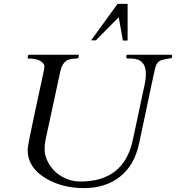

<svg xmlns="http://www.w3.org/2000/svg" viewBox="-20 -971 908 991"><path d="M860.8 -688.5Q868.2 -688.5 868.2 -682.1V-676.8Q868.2 -670.9 854 -668.9Q839.8 -667 832.8 -665.5Q825.7 -664.1 816.7 -661.6Q807.6 -659.2 800.8 -654.3Q786.1 -643.6 779.8 -615.2L764.6 -545.4Q760.7 -528.3 753.7 -494.1Q746.6 -460 737.3 -416Q711.9 -294.9 698.5 -232.9Q685.1 -170.9 660.2 -129.2Q635.3 -87.4 598.6 -58.6Q523.9 0 413.1 0Q301.3 0 215.8 -50.8Q122.6 -106.9 122.6 -196.8Q122.6 -218.8 158 -381.8Q193.4 -544.9 198.2 -568.4L205.6 -603.5Q209 -620.1 209 -628.7Q209 -637.2 200.9 -646.2Q192.9 -655.3 180.7 -660.2Q158.7 -668.9 125.5 -668.9Q122.6 -668.9 122.6 -672.9L125 -684.6Q126 -688.5 129.9 -688.5H384.3Q387.2 -688.5 387.2 -684.6L384.8 -672.9Q383.8 -668.9 373.3 -668.9Q362.8 -668.9 348.4 -666.7Q334 -664.6 322.8 -657.2Q299.3 -642.1 290.5 -599.1L214.8 -248Q210.4 -227.5 210.4 -198Q210.4 -168.5 226.8 -136.2Q243.2 -104 269.5 -81.1Q324.2 -34.2 396 -34.2Q619.6 -34.2 665.5 -248.5L725.1 -527.8Q732.9 -562 732.9 -589.4Q732.9 -668.9 655.8 -668.9H642.1Q631.8 -668.9 631.8 -676.3V-681.2Q631.8 -688.5 641.1 -688.5ZM474.6 -762.7H450.2L586.9 -951.2H638.7V-761.7H614.3L592.8 -882.3Z"/></svg>

Font: Cardo-Italic
Style: Italic
Weight: 400
Italic angle: -12°
Designer: David J. Perry
Foundry: David J. Perry
Version: Version 0.991